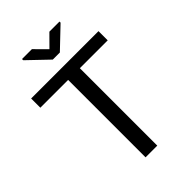

<svg xmlns="http://www.w3.org/2000/svg" viewBox="-264 -1012 1114 1114"><g transform="rotate(-45 293.0 -455.0)"><path d="M569.3 -635.3H340.8V0H244.6V-635.3H16.6V-710.9H569.3ZM293.9 -837.9 365.7 -910.2H448.7V-901.4L323.2 -781.7H265.1L141.1 -900.4V-910.2H222.2Z"/></g></svg>

Font: GeogebraSans
Style: Regular
Weight: 400
Designer: Google
Version: Version 1.100140; 2013